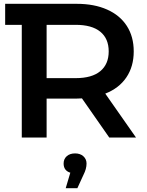

<svg xmlns="http://www.w3.org/2000/svg" viewBox="-20 -720 771 1005"><path d="M552 0 409 -205Q400 -204 382 -204H224V0H94V-590H7V-700H382Q473 -700 540.5 -670Q608 -640 644 -584Q680 -528 680 -451Q680 -372 641.5 -315Q603 -258 531 -230L692 0ZM376 -590H224V-311H376Q461 -311 505 -347.5Q549 -384 549 -451Q549 -518 505 -554Q461 -590 376 -590ZM433 136Q433 164 417 195L385 265H324L348 184Q313 173 313 136Q313 112 329.5 97.5Q346 83 373 83Q400 83 416.5 98Q433 113 433 136Z"/></svg>

Font: mBank SemiBold
Style: Regular
Weight: 600
Designer: Julieta Ulanovsky
Foundry: Julieta Ulanovsky
Version: Version 7.200